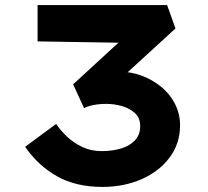

<svg xmlns="http://www.w3.org/2000/svg" viewBox="-20 -726 819 756"><path d="M383 10Q278 10 203.5 -32.5Q129 -75 79 -148L201 -238Q218 -213 243.5 -188.5Q269 -164 303.5 -147.5Q338 -131 381 -131Q421 -131 455.5 -141Q490 -151 511 -173Q532 -195 532 -229Q532 -262 511 -281Q490 -300 459.5 -308.5Q429 -317 398 -317Q380 -317 364 -315Q348 -313 334.5 -309.5Q321 -306 311 -300L268 -394L478 -587L500 -557L128 -563V-706H638L671 -614L398 -364L358 -435Q370 -439 395 -441.5Q420 -444 447 -444Q495 -444 538 -428Q581 -412 615.5 -383.5Q650 -355 669.5 -316Q689 -277 689 -233Q689 -161 648 -106Q607 -51 537.5 -20.5Q468 10 383 10Z"/></svg>

Font: Lexend Tera
Style: Bold
Weight: 700
Designer: Bonnie Shaver-Troup, Thomas Jockin
Foundry: Lexend
Version: Version 1.007